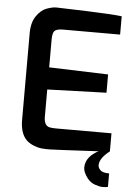

<svg xmlns="http://www.w3.org/2000/svg" viewBox="-60 -777 687 994"><g transform="rotate(5 283.5 -279.5)"><path d="M66 -136V-588Q66 -643 89.5 -677Q113 -711 142.5 -721.5Q172 -732 191 -732Q210 -732 351 -727Q492 -722 533 -716V-621H234Q197 -621 188 -603Q182 -589 182 -565V-420L489 -410V-315L182 -305V-160Q183 -118 210 -111Q223 -108 244 -108H533V-14Q501 -10 292 0L223 3Q215 3 204.5 3Q194 3 178 1.5Q162 0 140 -8.5Q118 -17 102 -31Q66 -65 66 -136ZM533 -14Q481 26 481 62Q481 76 493.5 88Q506 100 538 100Q538 100 539 100V170Q527 173 511.5 173Q496 173 471.5 164.5Q447 156 431 135Q408 105 408 81Q408 22 483 -14Z"/></g></svg>

Font: Exo
Style: DemiBold
Weight: 600
Designer: Natanael Gama
Version: Version 1.00